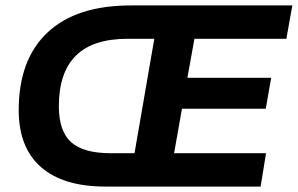

<svg xmlns="http://www.w3.org/2000/svg" viewBox="-20 -688 1098 708"><path d="M369 0Q213 0 131 -72Q49 -144 49 -282Q49 -468 155 -568Q261 -668 463 -668H1058L1036 -545H697L671 -401H980L960 -287H651L622 -123H961L941 0ZM389 -123H476L549 -545H451Q322 -545 259.5 -482.5Q197 -420 197 -296Q197 -205 242 -164Q287 -123 389 -123Z"/></svg>

Font: Gantari
Style: Bold Italic
Weight: 700
Italic angle: -10°
Designer: Anugrah Pasau
Foundry: Lafontype
Version: Version 1.000; ttfautohint (v1.8.4.7-5d5b)